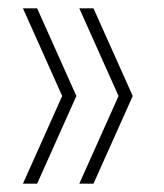

<svg xmlns="http://www.w3.org/2000/svg" viewBox="-20 -510 393 460"><path d="M35 -70 129 -280 35 -490H69L163 -280L69 -70ZM170 -70 264 -280 170 -490H204L298 -280L204 -70Z"/></svg>

Font: Encode Sans Condensed Thin
Style: Regular
Weight: 100
Width: 3
Designer: Multiple Designers
Foundry: Impallari Type
Version: Version 3.000; ttfautohint (v1.8.3) -l 8 -r 50 -G 200 -x 14 